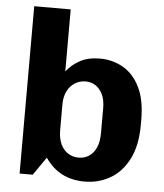

<svg xmlns="http://www.w3.org/2000/svg" viewBox="-52 -766 705 823"><g transform="rotate(5 300.0 -355.0)"><path d="M342.5 10Q232 10 172.5 -78L118.5 0H62V-720H219V-453Q241.5 -482.5 276.8 -501.8Q312 -521 362.5 -521Q417 -521 462.2 -495.2Q507.5 -469.5 534.5 -415.2Q561.5 -361 561.5 -275V-253Q561.5 -163.5 531.2 -105Q501 -46.5 451.2 -18.2Q401.5 10 342.5 10ZM308 -90Q333 -90 352.5 -102.8Q372 -115.5 383.2 -140.5Q394.5 -165.5 394.5 -202.5V-310.5Q394.5 -345 383.5 -368.8Q372.5 -392.5 353.5 -405.2Q334.5 -418 309.5 -418Q285 -418 264.2 -405.2Q243.5 -392.5 231.2 -368.5Q219 -344.5 219 -310V-202Q219 -165 230.8 -140Q242.5 -115 263 -102.5Q283.5 -90 308 -90Z"/></g></svg>

Font: Chivo Medium
Style: Regular
Weight: 500
Designer: Hector Gatti
Foundry: Omnibus-Type
Version: Version 2.002